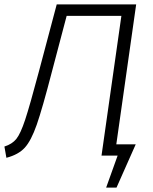

<svg xmlns="http://www.w3.org/2000/svg" viewBox="-26 -705 693 870"><path d="M501 -51H589L502 145H455L507 0H434L524 -633H276L210 -383Q166 -213 140.5 -140Q115 -67 86 -35.5Q57 -4 3 10L-6 -41Q29 -52 48 -75.5Q67 -99 88 -162.5Q109 -226 150 -380L231 -685H591Z"/></svg>

Font: FiraGO Light
Style: Italic
Weight: 300
Italic angle: -8°
Designer: bBox Type GmbH
Foundry: bBox Type GmbH
Version: Version 1.001